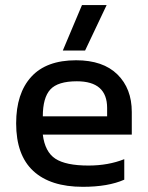

<svg xmlns="http://www.w3.org/2000/svg" viewBox="-20 -719 577 749"><path d="M225.1 -522 299.8 -699.2H396L312 -522ZM303.2 9.8Q176.8 9.8 109.9 -52Q43 -113.8 43 -237.8Q43 -354.5 101.8 -419.2Q160.6 -483.9 276.9 -483.9Q381.8 -483.9 438 -428.7Q494.1 -373.5 494.1 -282.2V-193.8H147Q155.3 -126.5 196 -99.9Q236.8 -73.2 325.2 -73.2Q402.3 -73.2 464.8 -98.1V-18.1Q401.9 9.8 303.2 9.8ZM147 -265.1H397.9V-297.9Q397.9 -401.9 279.8 -401.9Q205.6 -401.9 176.3 -369.9Q147 -337.9 147 -265.1Z"/></svg>

Font: Kanit
Style: Regular
Weight: 400
Designer: Katatrad Team
Foundry: CadsonDemak
Version: Version 1.000;PS 001.000;hotconv 1.0.88;makeotf.lib2.5.64775